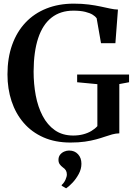

<svg xmlns="http://www.w3.org/2000/svg" viewBox="-20 -772 738 1054"><path d="M366.5 10.5Q283 10.5 218.5 -18Q154 -46.5 110 -97.5Q66 -148.5 43.5 -216.5Q21 -284.5 21 -363.5Q21 -453.5 46.5 -525.2Q72 -597 119.8 -647.8Q167.5 -698.5 234.8 -725.2Q302 -752 384.5 -752Q431 -752 467.2 -747.2Q503.5 -742.5 532.5 -736.2Q561.5 -730 584.8 -725Q608 -720 627.5 -719.5L613.5 -535H534.5L510.5 -672Q504 -681.5 489 -691Q474 -700.5 447.8 -707Q421.5 -713.5 383 -713.5Q312 -713.5 263.2 -675.5Q214.5 -637.5 189.8 -563.2Q165 -489 164.5 -379Q164.5 -311 176.2 -248.2Q188 -185.5 214 -135.8Q240 -86 281.5 -57Q323 -28 382 -28Q411 -28 436.2 -34.5Q461.5 -41 481.2 -52.8Q501 -64.5 514.5 -79.5V-310L403.5 -320.5V-363H688.5V-320.5L635 -310.5V-40Q615 -39.5 595.8 -34.2Q576.5 -29 555.2 -21.5Q534 -14 507.2 -6.8Q480.5 0.5 446.2 5.5Q412 10.5 366.5 10.5ZM427 127Q427 156 412.2 183.2Q397.5 210.5 378 231Q358.5 251.5 343.5 261.5H342.5L319 248L318.5 243.5Q332 231.5 339.5 214.5Q347 197.5 347 186Q347 173 341.8 163.8Q336.5 154.5 324 146Q314.5 139 307.8 129.5Q301 120 301 105.5Q301 88.5 310 77.2Q319 66 332.2 60.2Q345.5 54.5 357.5 54.5H360.5Q389.5 54.5 408.2 74.5Q427 94.5 427 127Z"/></svg>

Font: Merriweather 96pt SemiBold
Style: Regular
Weight: 600
Version: Version 2.100